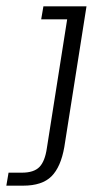

<svg xmlns="http://www.w3.org/2000/svg" viewBox="-96 -415 344 606"><path d="M-76 171 -69 130H-27Q11 130 28.5 112Q46 94 52 52L116 -354H34L41 -395H177L107 49Q96 112 66.5 141.5Q37 171 -23 171Z"/></svg>

Font: Rokkitt SemiBold Light
Style: Italic
Weight: 300
Italic angle: -9°
Version: Version 3.103